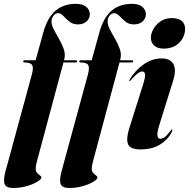

<svg xmlns="http://www.w3.org/2000/svg" viewBox="-53 -750 961 976"><path d="M65 -438Q65 -443.5 72 -443.5H128L167 -584.5Q188 -661 229.2 -695.8Q270.5 -730.5 333 -730.5Q368 -730.5 385.8 -714.8Q403.5 -699 403.5 -678Q403.5 -656 387 -641Q370.5 -626 343 -626Q317 -626 299.8 -640.2Q282.5 -654.5 269.2 -668.8Q256 -683 243 -683Q230.5 -683 221.5 -673.2Q212.5 -663.5 209.5 -649Q206.5 -629 218.2 -605.2Q230 -581.5 245.5 -555Q261 -528.5 270.8 -501.5Q280.5 -474.5 273.5 -448L272.5 -443.5H332.5Q339 -443.5 339 -438.5Q339 -432.5 330 -432.5H269.5L137 61.5Q128.5 91.5 128.5 107.5Q128.5 121.5 135.8 129.2Q143 137 150.2 142Q157.5 147 157.5 152.5Q157.5 161 137.2 173.5Q117 186 84.2 195.8Q51.5 205.5 13.5 205.5Q-21 205.5 -29.2 186.5Q-37.5 167.5 -25 120.5L108 -368Q118.5 -405.5 110.5 -419Q102.5 -432.5 72 -432.5Q65 -432.5 65 -438ZM350 -438Q350 -443.5 357 -443.5H413L452 -584.5Q473 -661 514.2 -695.8Q555.5 -730.5 618 -730.5Q653 -730.5 670.8 -714.8Q688.5 -699 688.5 -678Q688.5 -656 672 -641Q655.5 -626 628 -626Q602 -626 584.8 -640.2Q567.5 -654.5 554.2 -668.8Q541 -683 528 -683Q515.5 -683 506.5 -673.2Q497.5 -663.5 494.5 -649Q491.5 -629 503.2 -605.2Q515 -581.5 530.5 -555Q546 -528.5 555.8 -501.5Q565.5 -474.5 558.5 -448L557.5 -443.5H617.5Q624 -443.5 624 -438.5Q624 -432.5 615 -432.5H554.5L422 61.5Q413.5 91.5 413.5 107.5Q413.5 121.5 420.8 129.2Q428 137 435.2 142Q442.5 147 442.5 152.5Q442.5 161 422.2 173.5Q402 186 369.2 195.8Q336.5 205.5 298.5 205.5Q264 205.5 255.8 186.5Q247.5 167.5 260 120.5L393 -368Q403.5 -405.5 395.5 -419Q387.5 -432.5 357 -432.5Q350 -432.5 350 -438ZM778 -503Q748 -503 731 -518.5Q714 -534 714 -558Q714 -580.5 727.5 -603.8Q741 -627 764.5 -642.5Q788 -658 819 -658Q856 -658 872 -642.5Q888 -627 888 -603.5Q888 -564.5 859 -533.8Q830 -503 778 -503ZM757 -115Q744 -73 747.5 -58.8Q751 -44.5 762.5 -44.5Q772.5 -44.5 784.2 -53Q796 -61.5 813 -84Q819 -92 821 -91.5Q826 -91.5 820 -79Q801 -40.5 761 -15.5Q721 9.5 660.5 9.5Q609.5 9.5 598.2 -16.5Q587 -42.5 603.5 -96L675 -322.5Q686 -358 684.2 -372.2Q682.5 -386.5 671 -386.5Q660.5 -386.5 647.8 -377.5Q635 -368.5 613 -343.5Q607.5 -338 605 -338Q601.5 -338.5 606 -345.5Q635 -393.5 677.8 -423.2Q720.5 -453 768.5 -453Q811.5 -453 828 -425Q844.5 -397 827.5 -341Z"/></svg>

Font: Fraunces 144pt
Style: Bold Italic
Weight: 700
Italic angle: -16°
Version: Version 1.000;[b76b70a41]